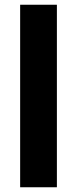

<svg xmlns="http://www.w3.org/2000/svg" viewBox="-20 -790 324 810"><path d="M65 0H220V-770H65Z"/></svg>

Font: Bounded Med
Style: Regular
Weight: 500
Designer: Vlad Churkin
Version: Version 3.0